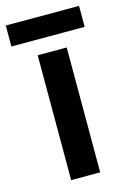

<svg xmlns="http://www.w3.org/2000/svg" viewBox="-125 -751 537 805"><g transform="rotate(-15 143.0 -348.5)"><path d="M207 0H81V-542H207ZM302 -697V-606H-16V-697Z"/></g></svg>

Font: Noto Sans SemiBold
Style: Regular
Weight: 600
Designer: Monotype Design Team
Foundry: Monotype Imaging Inc.
Version: Version 2.007